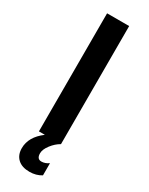

<svg xmlns="http://www.w3.org/2000/svg" viewBox="-233 -741 763 986"><g transform="rotate(30 148.0 -248.0)"><path d="M82 0V-700.2H212.9V0Q186 15.1 164.6 43Q143.1 70.8 143.1 94.2Q143.1 127.9 169.9 127.9Q191.9 127.9 212.9 112.8V185.1Q182.6 204.1 143.1 204.1Q98.1 204.1 73.5 181.2Q48.8 158.2 48.8 118.2Q48.8 51.3 117.2 0Z"/></g></svg>

Font: Fixel Text SemiBold
Style: Regular
Weight: 600
Width: 4
Designer: AlfaBravo + MacPaw
Foundry: Kyrylo Tkachov, Marchela Mozhyna, Serhii Makarenko, Maria Weinstein, Zakhar Kryvoshyya
Version: Version 1.211